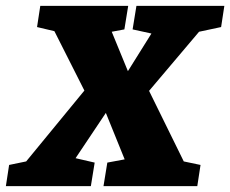

<svg xmlns="http://www.w3.org/2000/svg" viewBox="-72 -633 783 653"><path d="M435 -324 553 -84 610 -72 599 0H280L293 -80L352 -91L288 -249L185 -95L250 -80L237 0H-52L-41 -72L17 -84L215 -325L113 -527L54 -541L65 -613H364L351 -533L308 -525L363 -391L443 -519L379 -533L392 -613H691L680 -541L605 -525Z"/></svg>

Font: Grenze Black
Style: Italic
Weight: 900
Italic angle: -10°
Designer: Renata Polastri
Foundry: Omnibus-Type
Version: Version 1.002; ttfautohint (v1.8)